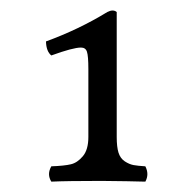

<svg xmlns="http://www.w3.org/2000/svg" viewBox="-20 -711 347 367"><path d="M134.8 -620.1Q119.6 -620.1 78.1 -605Q68.4 -612.8 67.9 -631.8Q130.9 -654.8 185.1 -688Q196.3 -693.8 203.1 -688V-449.2Q203.1 -430.2 206.5 -419.2Q210 -408.2 218.5 -402.6Q227.1 -397 235.1 -395.5Q243.2 -394 257.8 -393.1Q265.6 -377.9 257.8 -363.8Q228 -364.7 173.8 -365.2Q107.9 -365.2 78.1 -363.8Q69.3 -377.9 78.1 -393.1Q103 -394 115.5 -397Q127.9 -399.9 138.4 -412.4Q148.9 -424.8 148.9 -449.2V-579.1Q148.9 -604 146.2 -612.1Q143.6 -620.1 134.8 -620.1Z"/></svg>

Font: Linux Libertine
Style: Regular
Weight: 400
Designer: Philipp H. Poll
Foundry: Philipp H. Poll
Version: Version 5.3.0 ; ttfautohint (v0.9)